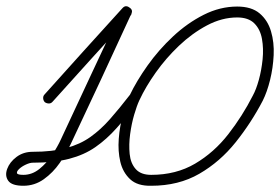

<svg xmlns="http://www.w3.org/2000/svg" viewBox="-52 -579 899 616"><path d="M92 -251Q87 -256 86.5 -263.5Q86 -271 91 -276Q153 -345 215.5 -414.5Q278 -484 341 -553Q351 -564 363 -555Q376 -547 369 -534Q321 -429 272.5 -325Q224 -221 175 -117Q161 -87 139.5 -56Q118 -25 88.5 -4Q59 17 23 17Q-14 17 -25.5 1Q-37 -15 -29 -37Q-21 -59 1 -75.5Q23 -92 53 -92Q116 -92 160.5 -104Q205 -116 238 -139.5Q271 -163 301 -197Q331 -231 365 -275Q370 -281 377 -282Q384 -283 390 -278Q395 -274 396 -266.5Q397 -259 393 -254Q355 -205 322.5 -168.5Q290 -132 254 -107Q218 -82 170 -69.5Q122 -57 53 -57Q44 -57 31 -51Q18 -45 9.5 -37Q1 -29 2.5 -23.5Q4 -18 23 -18Q51 -18 74.5 -37Q98 -56 115.5 -82.5Q133 -109 143 -131Q192 -236 240.5 -340Q289 -444 338 -548Q341 -555 347.5 -555Q354 -555 360 -551Q366 -547 369 -541Q372 -535 367 -529Q304 -460 241.5 -391Q179 -322 117 -253Q112 -247 105 -247Q98 -247 92 -251ZM386 -280Q393 -278 395.5 -271Q398 -264 395 -257Q387 -240 378.5 -211Q370 -182 365.5 -148.5Q361 -115 364 -85Q367 -55 383.5 -36.5Q400 -18 433 -18Q513 -18 574 -54Q635 -90 680.5 -148.5Q726 -207 759 -272Q770 -292 778.5 -323Q787 -354 790.5 -388.5Q794 -423 788.5 -454Q783 -485 764 -504Q745 -523 709 -523Q660 -523 612 -497.5Q564 -472 522 -432Q480 -392 447.5 -346Q415 -300 396 -259Q393 -252 386 -249.5Q379 -247 373 -250Q366 -253 363.5 -260Q361 -267 364 -273Q386 -319 421.5 -369Q457 -419 503 -462Q549 -505 601.5 -531.5Q654 -558 709 -558Q755 -558 781 -536Q807 -514 817.5 -478.5Q828 -443 826 -402Q824 -361 814.5 -322.5Q805 -284 791 -256Q754 -185 704 -122.5Q654 -60 587.5 -21.5Q521 17 433 17Q389 18 365.5 -4Q342 -26 334 -60Q326 -94 329 -133.5Q332 -173 342 -210Q352 -247 363 -272Q366 -278 373 -280.5Q380 -283 386 -280Z"/></svg>

Font: FRB American Cursive Guidelines Arrows
Style: Italic
Weight: 400
Italic angle: -25°
Version: Version 2.0;Modular Font Editor K font №1